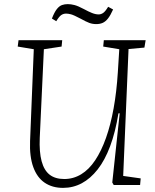

<svg xmlns="http://www.w3.org/2000/svg" viewBox="-20 -898 753 932"><path d="M578 -44 663 -32 660 0H532L525 -12L561 -348H555Q540 -256 514.5 -188Q489 -120 454 -75.5Q419 -31 377 -8.5Q335 14 286 14Q234 14 197 -11Q160 -36 141.5 -87Q123 -138 126 -214L144 -659L66 -672L70 -703H282L279 -672L193 -659L173 -229Q170 -160 182 -115.5Q194 -71 221 -50Q248 -29 292 -29Q336 -29 374 -52Q412 -75 442 -120Q472 -165 494.5 -228.5Q517 -292 531.5 -372Q546 -452 552 -547L559 -659L481 -672L484 -703H687L681 -667L604 -660ZM447 -781Q429 -781 413 -787Q397 -793 372 -807Q338 -825 324.5 -828.5Q311 -832 301 -832Q288 -832 277.5 -825Q267 -818 253 -795L232 -808Q244 -839 256 -854Q268 -869 281 -873.5Q294 -878 309 -878Q324 -878 341.5 -873.5Q359 -869 387 -854Q409 -842 426.5 -835Q444 -828 459 -828Q470 -828 480.5 -835Q491 -842 505 -865L529 -852Q516 -823 504 -808Q492 -793 478.5 -787Q465 -781 447 -781Z"/></svg>

Font: Literata 18pt ExtraLight
Style: Italic
Weight: 250
Italic angle: -2°
Designer: Latin by Veronika Burian and Jose Scaglione. Greek by Irene Vlachou. Cyrillic by Vera Evstafieva
Foundry: TypeTogether
Version: Version 3.103;gftools[0.9.29]